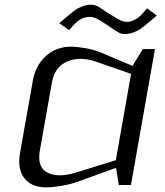

<svg xmlns="http://www.w3.org/2000/svg" viewBox="-20 -794 707 824"><path d="M478 -73.7 312 -13.7Q279.8 -2 240 4.2Q200.2 10.3 180.7 10.3Q123 10.3 92.8 -20Q62.5 -50.3 62.5 -101.1Q62.5 -116.7 65.4 -134.3L121.1 -448.7Q132.3 -512.7 176.5 -553.2Q220.7 -593.8 287.1 -593.8Q306.6 -593.8 344.2 -587.6Q381.8 -581.5 410.2 -569.8L548.8 -511.2L592.8 -583.5H645L542 0H489.7ZM542.5 -477.1 383.3 -532.2Q372.1 -536.1 355 -538.8Q337.9 -541.5 327.1 -541.5Q278.8 -541.5 245.1 -516.4Q211.4 -491.2 202.1 -436.5L150.9 -147Q148.4 -132.3 148.4 -119.6Q148.4 -79.1 172.9 -60.3Q197.3 -41.5 238.8 -41.5Q249.5 -41.5 267.6 -44.4Q285.6 -47.4 298.8 -51.3L477.1 -106.4ZM451.2 -679.2 413.1 -704.1Q384.8 -721.7 366.2 -721.7Q359.9 -721.7 353.3 -720.5Q346.7 -719.2 341.6 -718Q336.4 -716.8 330.6 -713.4Q324.7 -710 320.8 -708Q316.9 -706.1 311.5 -701.2Q306.2 -696.3 303.5 -694.1Q300.8 -691.9 295.7 -686.3Q290.5 -680.7 289.1 -679Q287.6 -677.2 282.5 -671.4Q277.3 -665.5 276.9 -664.6L234.4 -694.8L284.2 -736.3Q297.9 -747.6 307.6 -754.2Q317.4 -760.7 335.2 -767.3Q353 -773.9 371.1 -773.9Q379.9 -773.9 388.4 -771Q397 -768.1 401.4 -765.9Q405.8 -763.7 418.5 -754.9Q431.2 -746.1 436.5 -742.7L475.1 -718.8Q503.9 -700.2 522.9 -700.2Q532.2 -700.2 540.5 -702.1Q548.8 -704.1 556.6 -708.5Q564.5 -712.9 570.1 -716.3Q575.7 -719.7 582.8 -726.8Q589.8 -733.9 593 -737.3Q596.2 -740.7 603 -748.8Q609.9 -756.8 611.3 -758.3L652.8 -727.1L603.5 -685.5Q589.8 -674.8 579.8 -668Q569.8 -661.1 552 -654.5Q534.2 -647.9 515.6 -647.9Q508.8 -647.9 503.4 -648.9Q498 -649.9 491 -653.6Q483.9 -657.2 480.7 -659.2Q477.5 -661.1 466.3 -668.7Q455.1 -676.3 451.2 -679.2Z"/></svg>

Font: Resagnicto
Style: Italic
Weight: 500
Italic angle: -10°
Version: Version 0.999